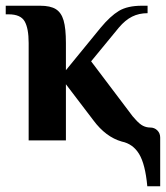

<svg xmlns="http://www.w3.org/2000/svg" viewBox="-21 -490 579 670"><path d="M538 -10V160H493Q486 83 464.5 47.5Q443 12 404 4Q348 -12 305 -70L209 -196V0H79V-340Q79 -391 65 -415.5Q51 -440 9 -440H-1V-470H119Q155 -470 174 -458Q193 -446 201 -418.5Q209 -391 209 -340V-245L330 -393Q364 -434 394 -452Q424 -470 474 -470H494V-444Q464 -444 440 -432Q416 -420 394 -394L297 -276L430 -100Q442 -83 451 -74Q466 -57 478 -51Q490 -45 503 -45Q518 -45 528 -35Q538 -25 538 -10Z"/></svg>

Font: Philosopher
Style: Bold
Weight: 700
Designer: Jovanny Lemonad
Foundry: Jovanny Lemonad
Version: Version 2.000